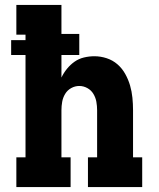

<svg xmlns="http://www.w3.org/2000/svg" viewBox="-20 -755 640 775"><path d="M46 0V-120H83V-533H25V-593H83V-615H46V-735H228V-618H300V-533H228V-442Q237 -461 250.5 -477.5Q264 -494 281 -506Q298 -518 319 -523Q340 -528 361 -528Q386 -528 410.5 -520Q435 -512 454 -495.5Q473 -479 485.5 -456.5Q498 -434 505 -410Q512 -386 514.5 -360.5Q517 -335 517 -310V-120H554V0H335V-120H372V-310Q372 -327 369 -344Q366 -361 357 -376Q348 -391 332.5 -399.5Q317 -408 300 -408Q283 -408 267.5 -399.5Q252 -391 243 -376Q234 -361 231 -344Q228 -327 228 -310V-120H265V0Z"/></svg>

Font: Iosevka Etoile Heavy
Style: Regular
Weight: 900
Designer: Belleve Invis
Foundry: Belleve Invis
Version: Version 22.1.2; ttfautohint (v1.8.4)